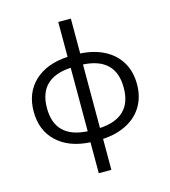

<svg xmlns="http://www.w3.org/2000/svg" viewBox="-131 -824 1002 1133"><g transform="rotate(-15 369.5 -258.0)"><path d="M331 204V15Q202 8 128 -61.5Q54 -131 54 -246Q54 -361 128 -430.5Q202 -500 331 -507V-720H408V-507Q493 -502 555.5 -469Q618 -436 651.5 -379Q685 -322 685 -246Q685 -170 651.5 -113Q618 -56 555.5 -23Q493 10 408 15V204ZM135 -246Q135 -63 332 -52V-440Q135 -429 135 -246ZM604 -246Q604 -429 407 -440V-52Q604 -63 604 -246Z"/></g></svg>

Font: Wix Madefor Text
Style: Regular
Weight: 400
Designer: Dalton Maag Ltd
Foundry: Dalton Maag Ltd
Version: Version 3.100